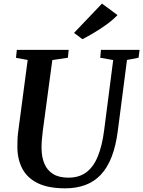

<svg xmlns="http://www.w3.org/2000/svg" viewBox="-20 -1014 779 1044"><path d="M670.5 -688 621 -306Q610.5 -221.5 587 -161.2Q563.5 -101 527.5 -63.2Q491.5 -25.5 443.2 -7.8Q395 10 335 10Q242.5 10 185.5 -18Q128.5 -46 102 -95.8Q75.5 -145.5 74.5 -211Q74.5 -229.5 75 -249.8Q75.5 -270 78 -291L130.5 -688L67 -699.5L71.5 -743H353.5L349 -700L264.5 -687.5L212.5 -301Q209 -273.5 207.2 -249Q205.5 -224.5 206 -205Q206.5 -159.5 221.5 -123.8Q236.5 -88 268.5 -68Q300.5 -48 352 -48Q409.5 -48 448.5 -76.5Q487.5 -105 511.5 -162.8Q535.5 -220.5 546.5 -307.5L595.5 -687.5L525 -700L529 -743H739L733.5 -700ZM428.5 -801 382.5 -835 534.5 -994.5 619 -932Q592.5 -904.5 558 -879.8Q523.5 -855 489.5 -835Q455.5 -815 428.5 -801Z"/></svg>

Font: Merriweather 36pt SemiBold
Style: Italic
Weight: 600
Italic angle: -7.8°
Version: Version 2.101